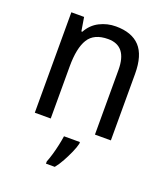

<svg xmlns="http://www.w3.org/2000/svg" viewBox="-140 -644 839 963"><g transform="rotate(20 279.5 -162.5)"><path d="M313 -546Q398 -546 441 -500Q484 -454 484 -355V0H399V-345Q399 -473 298 -473Q223 -473 193 -424.5Q163 -376 163 -278V0H78V-536H146L158 -463H163Q186 -505 226.5 -525.5Q267 -546 313 -546ZM341 70Q336 91 324 118Q312 145 297 172.5Q282 200 265 221H218V209Q225 192 233 165Q241 138 247 110Q253 82 256 61H341Z"/></g></svg>

Font: Noto Sans Kannada SemiCondensed
Style: Regular
Weight: 400
Width: 4
Designer: Jelle Bosma - Monotype Design Team
Foundry: Monotype Imaging Inc.
Version: Version 2.005; ttfautohint (v1.8.4.7-5d5b)